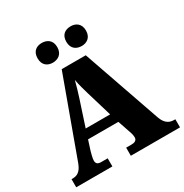

<svg xmlns="http://www.w3.org/2000/svg" viewBox="-206 -1089 1201 1251"><g transform="rotate(-30 394.0 -463.5)"><path d="M500 -779C535 -779 573 -799 573 -853C573 -908 535 -927 500 -927C461 -927 425 -908 425 -853C425 -799 461 -779 500 -779ZM282 -779C319 -779 357 -799 357 -853C357 -908 319 -927 282 -927C245 -927 209 -908 209 -853C209 -799 245 -779 282 -779ZM7 0H279V-61H230C202 -61 193 -73 193 -93C193 -112 203 -144 207 -160L230 -232H458L489 -141C492 -133 500 -111 500 -92C500 -67 479 -61 458 -61H418V0H788V-61H777C740 -61 712 -81 695 -128L491 -714H310L97 -130C76 -73 48 -61 14 -61H7ZM252 -301 315 -493C326 -527 338 -567 349 -610C357 -566 369 -527 379 -492L436 -301Z"/></g></svg>

Font: Noto Serif Gurmukhi Black
Style: Regular
Weight: 900
Designer: Vaibhav Singh and the Monotype Design Team
Foundry: Monotype Imaging Inc.
Version: Version 2.004